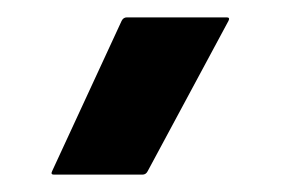

<svg xmlns="http://www.w3.org/2000/svg" viewBox="-20 -950 325 221"><path d="M42 -749Q38 -749 40 -753L120 -926Q122 -930 126 -930H241Q245 -930 243 -926L150 -753Q148 -749 144 -749Z"/></svg>

Font: AL Dynamic
Style: Regular
Weight: 400
Version: Version 1.000; ttfautohint (v1.8.2) -l 8 -r 50 -G 200 -x 14 